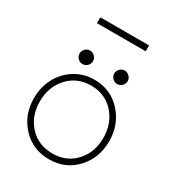

<svg xmlns="http://www.w3.org/2000/svg" viewBox="-171 -794 830 909"><g transform="rotate(30 244.5 -340.0)"><path d="M110 -660V-692H376.5V-660ZM147 -531.5Q161.5 -531.5 172.8 -520.5Q184 -509.5 184 -494.5Q184 -479.5 173 -468.8Q162 -458 147 -458Q132 -458 121.2 -469Q110.5 -480 110.5 -494.5Q110.5 -509.5 121.2 -520.5Q132 -531.5 147 -531.5ZM336.5 -531.5Q351 -531.5 362.2 -520.5Q373.5 -509.5 373.5 -494.5Q373.5 -479.5 362.5 -468.8Q351.5 -458 336.5 -458Q321.5 -458 310.8 -469Q300 -480 300 -494.5Q300 -509.5 310.8 -520.5Q321.5 -531.5 336.5 -531.5ZM29 -204Q29 -263.5 55.2 -313.5Q81.5 -363.5 129 -393Q176.5 -422.5 235 -422.5Q323.5 -422.5 381.8 -359Q440 -295.5 440 -204Q440 -113 382 -50.5Q324 12 235 12Q146 12 87.5 -50.5Q29 -113 29 -204ZM408 -204Q408 -283.5 359.8 -337Q311.5 -390.5 235 -390.5Q158 -390.5 109.5 -337Q61 -283.5 61 -204Q61 -125 109.5 -72.5Q158 -20 235 -20Q312 -20 360 -72.5Q408 -125 408 -204Z"/></g></svg>

Font: League Spartan ExtraLight
Style: Regular
Weight: 200
Foundry: The League of Moveable Type
Version: Version 2.002